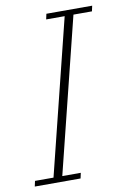

<svg xmlns="http://www.w3.org/2000/svg" viewBox="-88 -748 527 797"><g transform="rotate(-10 175.5 -349.0)"><path d="M-2 -23H76L238 -675H160L165 -698H358L353 -675H275L113 -23H191L186 0H-7Z"/></g></svg>

Font: IBM Plex Serif ExtLt
Style: Italic
Weight: 200
Italic angle: -14°
Designer: Mike Abbink, Paul van der Laan, Pieter van Rosmalen
Foundry: Bold Monday
Version: Version 3.001